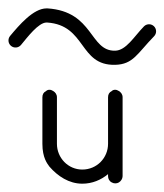

<svg xmlns="http://www.w3.org/2000/svg" viewBox="-66 -442 395 462"><path d="M45.9 -421.8C14.2 -421.8 -20 -381.4 -41.7 -355.5C-47.7 -348.3 -46.7 -337.5 -39.4 -331.5C-32.2 -325.6 -21.5 -326.6 -15.5 -333.8C0.1 -352.5 26.5 -387.8 45.9 -387.8C46.1 -387.8 47 -387.8 47.3 -387.8C142 -381.5 123.5 -284 211 -286C254.7 -287.1 264.2 -313.2 304.8 -354.8C311.3 -361.5 311.2 -372.2 304.5 -378.8C297.8 -385.3 287 -385.2 280.4 -378.5C256.4 -353.9 237.6 -320.6 211 -320C149.1 -318.7 159.9 -414.4 48.4 -421.8C47.9 -421.8 46.4 -421.8 45.9 -421.8ZM132 0C156 0 177 -9 194 -23V-18C194 -12 197 -6 203 -3C208 0 215 0 220 -3C225 -6 229 -12 229 -18V-76V-96V-208C229 -215 225 -220 220 -223C217 -225 214 -226 211 -226C208 -226 205 -225 203 -223C197 -220 194 -215 194 -208V-96C194 -62 167 -34 132 -34C98 -34 71 -62 71 -96V-208C71 -215 67 -220 62 -223C59 -225 56 -226 53 -226C50 -226 47 -225 45 -223C39 -220 36 -215 36 -208V-96C36 -62 48 -48 53 -41C73 -18 100 0 132 0Z"/></svg>

Font: LetsTrace
Style: basic
Weight: 500
Version: Version 002.000